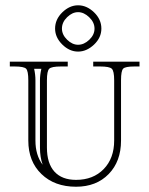

<svg xmlns="http://www.w3.org/2000/svg" viewBox="-20 -688 564 725"><path d="M17.1 -455.1H235.8V-437H210Q174.8 -437 166 -428.5Q157.2 -419.9 157.2 -384.8V-130.9Q157.2 -71.3 185.5 -40Q213.9 -8.8 267.1 -8.8Q332 -8.8 371.6 -49.6Q411.1 -90.3 411.1 -157.2V-384.8Q411.1 -419.9 402.1 -428.5Q393.1 -437 357.9 -437H332V-455.1H506.8V-437H487.8Q453.1 -437 445.1 -428.7Q437 -420.4 437 -384.8V-157.2Q437 -78.6 390.4 -30.8Q343.8 17.1 267.1 17.1Q186 17.1 136.5 -30.8Q86.9 -78.6 86.9 -157.2V-384.8Q86.9 -419.9 78.6 -428.5Q70.3 -437 35.2 -437H17.1ZM136.2 -428.2H108.9Q113.8 -406.2 113.8 -384.8V-157.2Q113.8 -102.1 141.1 -65.9Q130.9 -94.2 130.9 -130.9V-384.8Q130.9 -405.8 136.2 -428.2ZM213.9 -580.1Q213.9 -557.1 233.4 -538.1Q252.9 -519 274.9 -519Q297.4 -519 317.1 -537.8Q336.9 -556.6 336.9 -580.1Q336.9 -603.5 316.9 -622.8Q296.9 -642.1 274.9 -642.1Q252.9 -642.1 233.4 -623Q213.9 -604 213.9 -580.1ZM274.9 -668Q307.6 -668 335.2 -641.4Q362.8 -614.7 362.8 -580.1Q362.8 -545.9 335 -519.5Q307.1 -493.2 274.9 -493.2Q242.2 -493.2 215.1 -520Q188 -546.9 188 -580.1Q188 -614.7 215.3 -641.4Q242.7 -668 274.9 -668Z"/></svg>

Font: FoglihtenNo01
Style: Regular
Weight: 500
Version: Version 0.61